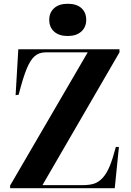

<svg xmlns="http://www.w3.org/2000/svg" viewBox="-20 -989 689 1009"><path d="M335.9 -799.8Q290.5 -799.8 264.6 -822.8Q238.8 -845.7 238.8 -884.8Q238.8 -922.9 264.4 -946Q290 -969.2 335.9 -969.2Q382.3 -969.2 407.7 -946.5Q433.1 -923.8 433.1 -884.8Q433.1 -846.2 407 -823Q380.9 -799.8 335.9 -799.8ZM33.2 0V-14.2L440.9 -713.9H220.2Q185.5 -713.9 162.6 -694.1Q139.6 -674.3 120.4 -627.9Q101.1 -581.5 78.1 -491.2L62 -488.8L76.2 -730H607.9V-713.9L203.1 -16.1H415Q451.2 -16.1 475.3 -24.2Q499.5 -32.2 520.3 -55.2Q541 -78.1 556.6 -116Q572.3 -153.8 588.9 -216.8H605L583 0Z"/></svg>

Font: Display Regular
Style: Bold
Weight: 700
Designer: Latin by Veronika Burian and Jose Scaglione. Greek by Irene Vlachou. Cyrillic by Vera Evstafieva.
Foundry: TypeTogether
Version: Version 3.002